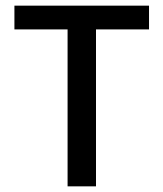

<svg xmlns="http://www.w3.org/2000/svg" viewBox="-20 -659 578 679"><path d="M319.5 0H219V-621.5H319.5ZM507 -555H31V-639H507Z"/></svg>

Font: Anek Kannada Medium
Style: Regular
Weight: 500
Designer: Vaishnavi Murthy, Maithili Shingre (Kannada) & Yesha Goshar (Latin)
Foundry: Ek Type
Version: Version 1.003